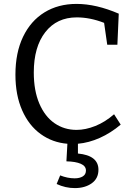

<svg xmlns="http://www.w3.org/2000/svg" viewBox="-20 -728 685 983"><path d="M379 58Q484 68 484 141Q484 186 449.5 210.5Q415 235 363 235Q315 235 270 214L288 170Q326 185 362 185Q388 185 404 175Q420 165 420 145Q420 122 393.5 110.5Q367 99 320 98L325 8Q249 2 188.5 -41.5Q128 -85 93.5 -163Q59 -241 59 -346Q59 -458 98 -539.5Q137 -621 207.5 -664.5Q278 -708 372 -708Q472 -708 588 -658L581 -499H529L513 -611Q441 -639 373 -639Q271 -639 212 -563.5Q153 -488 153 -357Q153 -264 181.5 -197.5Q210 -131 259.5 -97Q309 -63 372 -63Q418 -63 468 -83Q518 -103 564 -143L598 -90Q547 -47 491 -22Q435 3 379 8Z"/></svg>

Font: Bitter Pro
Style: Regular
Weight: 400
Designer: Sol Matas, and Bitter project Authors
Foundry: Sol Matas
Version: Version 1.010